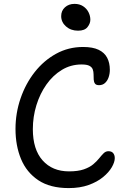

<svg xmlns="http://www.w3.org/2000/svg" viewBox="-20 -951 653 981"><path d="M331.2 10Q235.8 10 175.8 -30.1Q115.8 -70.2 87.5 -138.4Q59.2 -206.6 59.2 -292Q59.2 -373 85.1 -448.4Q111 -523.8 157.4 -582.8Q203.8 -641.8 266.7 -676.4Q329.6 -711 404.4 -711Q454 -711 483.9 -696.6Q513.8 -682.2 527.5 -656Q541.2 -629.8 541.2 -594.2Q541.2 -574.4 535.1 -556.4Q529 -538.4 516.7 -527.1Q504.4 -515.8 486 -515.8Q471.2 -515.8 465.4 -523.7Q459.6 -531.6 458.8 -544.3Q458 -557 458 -572Q458 -585 453.9 -596.4Q449.8 -607.8 436.9 -614.7Q424 -621.6 396.6 -621.6Q341.6 -621.6 295.9 -593.8Q250.2 -566 217.2 -519.2Q184.2 -472.4 166 -413.4Q147.8 -354.4 147.8 -291.2Q147.8 -187.4 197.7 -131.4Q247.6 -75.4 332.6 -75.4Q378.8 -75.4 408.5 -85.8Q438.2 -96.2 456.4 -111.6Q474.6 -127 486.8 -142.3Q499 -157.6 509.6 -168Q520.2 -178.4 533.8 -178.4Q550.6 -178.4 558.5 -168.4Q566.4 -158.4 566.4 -143.2Q566.4 -122.8 551.3 -96.7Q536.2 -70.6 506.5 -46.1Q476.8 -21.6 432.8 -5.8Q388.8 10 331.2 10ZM378.8 -794.2Q342 -794.2 317.3 -815.9Q292.6 -837.6 292.6 -868.8Q292.6 -896.2 311.9 -913.7Q331.2 -931.2 360.8 -931.2Q386.4 -931.2 404.6 -919.2Q422.8 -907.2 432.2 -888.6Q441.6 -870 441.6 -850.2Q441.6 -831 427.1 -812.6Q412.6 -794.2 378.8 -794.2Z"/></svg>

Font: Shantell Sans Light
Style: Regular
Weight: 300
Designer: Stephen Nixon, Anya Danilova, Shantell Martin
Foundry: Arrow Type
Version: Version 1.011;[c5ecc13dd]